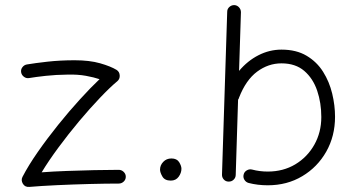

<svg xmlns="http://www.w3.org/2000/svg" viewBox="-20 -712 1401 758"><path d="M63.5 -426.3Q61.5 -437.5 68.4 -446.5Q75.2 -455.6 85.9 -457.5Q117.7 -462.9 167.5 -468.5Q217.3 -474.1 274.9 -474.1Q333.5 -474.1 375.2 -462.2Q417 -450.2 440.4 -436Q451.7 -428.7 452.6 -414.6Q453.6 -400.4 443.4 -391.6Q414.6 -367.7 374.8 -325.9Q335 -284.2 292.2 -233.2Q249.5 -182.1 210.7 -129.6Q171.9 -77.1 144.5 -31.7Q189.9 -35.2 244.1 -37.1Q298.3 -39.1 352.1 -40.3Q405.8 -41.5 448.7 -41.5Q460 -41.5 468.3 -33.4Q476.6 -25.4 476.6 -14.2Q476.6 -2.9 468.3 4.9Q460 12.7 448.7 12.7Q397.9 12.7 333.3 14.4Q268.6 16.1 205.3 19Q142.1 22 95.7 25.9Q78.6 27.3 70.3 13.4Q62 -0.5 68.8 -13.7Q92.3 -59.1 129.4 -112.3Q166.5 -165.5 209.7 -219.2Q252.9 -272.9 295.7 -319.8Q338.4 -366.7 373 -399.4Q351.6 -406.7 319.6 -412.6Q287.6 -418.5 247.1 -417.5Q201.2 -417 160.9 -412.6Q120.6 -408.2 94.7 -403.8Q84 -401.9 74.7 -408.7Q65.4 -415.5 63.5 -426.3Z M611.8 -42.5Q611.8 -59.6 624.5 -73Q637.2 -86.4 656.7 -86.4Q678.2 -86.4 687.3 -71.8Q696.3 -57.1 696.3 -45.9Q696.3 -29.3 685.3 -14.2Q674.3 1 654.3 1Q630.4 1 621.1 -15.1Q611.8 -31.2 611.8 -42.5Z M904.8 -691.9Q916 -691.4 923.6 -683.1Q931.2 -674.8 931.2 -663.6L923.8 -432.1Q957.5 -472.2 1000.7 -494.1Q1043.9 -516.1 1091.3 -516.1Q1149.9 -516.1 1190.4 -491.9Q1231 -467.8 1255.6 -428.5Q1280.3 -389.2 1291.5 -342.5Q1302.7 -295.9 1302.7 -251Q1302.7 -174.8 1268.1 -113.5Q1233.4 -52.2 1173.3 -16.4Q1113.3 19.5 1037.1 19.5Q997.1 19.5 961.4 10.3Q950.7 7.3 944.8 -2.4Q939 -12.2 941.9 -22.9Q944.3 -33.7 954.6 -39.6Q964.8 -45.4 975.6 -42.5Q1004.9 -34.7 1037.1 -34.7Q1098.1 -34.7 1145.8 -63.2Q1193.4 -91.8 1220.9 -140.6Q1248.5 -189.5 1248.5 -250Q1248.5 -305.7 1232.2 -354Q1215.8 -402.3 1181.2 -432.1Q1146.5 -461.9 1091.3 -461.9Q1039.1 -461.9 994.9 -429Q950.7 -396 923.8 -326.7Q922.9 -322.3 919.9 -318.4L910.6 -21Q910.2 -9.8 901.9 -2.2Q893.6 5.4 882.3 4.9Q871.1 4.9 863.5 -3.4Q856 -11.7 856.4 -22.9L877 -665.5Q877 -676.8 885.3 -684.3Q893.6 -691.9 904.8 -691.9Z"/></svg>

Font: Mikhak Light
Style: Regular
Weight: 300
Designer: Amin Abedi
Version: Version 3.3